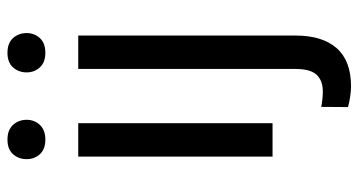

<svg xmlns="http://www.w3.org/2000/svg" viewBox="-246 -515 974 522"><g transform="rotate(-90 241.0 -254.0)"><path d="M69.3 -668.5Q69.3 -690.4 82.8 -705.6Q96.2 -720.7 122.6 -720.7Q148.4 -720.7 162.4 -705.6Q176.3 -690.4 176.3 -668.5Q176.3 -647.5 162.4 -632.6Q148.4 -617.7 122.6 -617.7Q96.2 -617.7 82.8 -632.6Q69.3 -647.5 69.3 -668.5ZM167 -528.3V0H76.2V-528.3ZM305.2 -668.5Q305.2 -690.4 318.8 -705.6Q332.5 -720.7 358.4 -720.7Q384.8 -720.7 398.4 -705.6Q412.1 -690.4 412.1 -668.5Q412.1 -647.5 398.4 -632.6Q384.8 -617.7 358.4 -617.7Q332.5 -617.7 318.8 -632.6Q305.2 -647.5 305.2 -668.5ZM314.5 -528.3H405.3V63Q405.3 135.7 370.8 174.6Q336.4 213.4 267.1 213.4Q254.9 213.4 238.5 210.9Q222.2 208.5 210.9 205.1L211.4 132.3Q220.7 134.3 232.4 135.5Q244.1 136.7 252.9 136.7Q282.7 136.7 298.6 119.9Q314.5 103 314.5 63Z"/></g></svg>

Font: Vazirmatn RD UI
Style: Regular
Weight: 400
Designer: Saber Rastikerdar
Foundry: Saber Rastikerdar
Version: Version 33.003